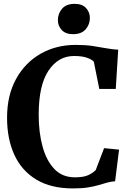

<svg xmlns="http://www.w3.org/2000/svg" viewBox="-20 -990 697 1020"><path d="M367.5 11Q251 11 173.2 -35.8Q95.5 -82.5 56.5 -167Q17.5 -251.5 17.5 -364.5Q17.5 -483 65 -569.8Q112.5 -656.5 195 -704Q277.5 -751.5 382.5 -751.5Q433 -751.5 471.8 -745.8Q510.5 -740 543.2 -733.8Q576 -727.5 608 -726L595 -517.5H507.5L478.5 -662Q469 -673.5 443 -683Q417 -692.5 373 -692.5Q289.5 -692.5 237.5 -614.5Q185.5 -536.5 185.5 -380Q185.5 -287 206 -211.8Q226.5 -136.5 268.8 -92.2Q311 -48 377.5 -48Q425 -48 449.8 -60Q474.5 -72 488.5 -86.5L533 -203L612.5 -195L591.5 -27Q568.5 -25.5 548 -19.5Q527.5 -13.5 503.5 -6.5Q479.5 0.5 447 5.8Q414.5 11 367.5 11ZM367.5 -808.5Q328 -808.5 307.8 -830.8Q287.5 -853 287.5 -882.5Q287.5 -918 309.8 -943.8Q332 -969.5 376.5 -969.5H377.5Q417 -969.5 437.2 -947.2Q457.5 -925 457.5 -895Q457.5 -860 435 -834.2Q412.5 -808.5 368.5 -808.5Z"/></svg>

Font: Merriweather Text Regular
Style: Bold
Weight: 700
Designer: Eben Sorkin
Foundry: Eben Sorkin
Version: Version 2.100; ttfautohint (v1.7.19-72a1) -l 8 -r 50 -G 200 